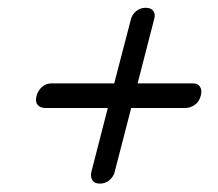

<svg xmlns="http://www.w3.org/2000/svg" viewBox="-20 -580 544 480"><path d="M229.5 -121Q216 -121 210.8 -129.8Q205.5 -138.5 208.5 -150.5L249.5 -310H94Q80.5 -310 74 -318Q67.5 -326 71.5 -341Q75.5 -355 85.8 -363.2Q96 -371.5 107.5 -371.5H265.5L307.5 -532.5Q310.5 -544 320.5 -552.2Q330.5 -560.5 344 -560.5Q358 -560.5 363.5 -552.2Q369 -544 365.5 -532.5L324 -371.5H463.5Q474.5 -371.5 480 -363.2Q485.5 -355 482 -341Q478.5 -326 467 -318Q455.5 -310 443.5 -310H308L266.5 -149.5Q263.5 -138 253.5 -129.5Q243.5 -121 229.5 -121Z"/></svg>

Font: Fraunces 144pt S100
Style: Italic
Weight: 400
Italic angle: -16°
Version: Version 1.000; ttfautohint (v1.8.3)